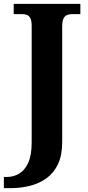

<svg xmlns="http://www.w3.org/2000/svg" viewBox="-41 -734 458 994"><path d="M-21 240V182H-3Q29 182 58 165Q87 148 105 109Q123 70 123 3V-600Q123 -627 116 -640Q109 -653 97.5 -657Q86 -661 72 -661H30V-714H375V-661H333Q319 -661 307 -656.5Q295 -652 288 -638.5Q281 -625 281 -596V2Q281 70 259 116Q237 162 199.5 189Q162 216 114 228Q66 240 15 240Z"/></svg>

Font: Noto Serif Armenian
Style: Bold
Weight: 700
Version: Version 2.007